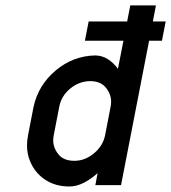

<svg xmlns="http://www.w3.org/2000/svg" viewBox="-20 -676 625 701"><path d="M196.3 -286.1 176.3 -182.6Q174.3 -172.4 174.3 -163.1Q174.3 -136.2 193.4 -112.5Q212.4 -88.9 251.5 -88.9Q290.5 -88.9 323.2 -116.2Q356 -143.6 363.8 -182.6L383.8 -286.1Q385.7 -295.9 385.7 -305.2Q385.7 -332 366.5 -356Q347.2 -379.9 308.1 -379.9Q268.1 -378.9 235.8 -352.1Q203.6 -325.2 196.3 -286.1ZM524.4 -527.3 421.9 0H328.1L336.4 -43.9Q311.5 -21.5 285.2 -8.3Q258.8 4.9 233.4 4.9Q181.6 4.9 144 -20.5Q106.4 -45.9 89.4 -88.4Q78.6 -114.7 78.6 -145Q78.6 -163.1 82.5 -182.6L102.5 -286.1Q120.1 -365.7 183.3 -418.7Q246.6 -471.7 326.7 -473.6Q352.1 -473.6 373 -460.4Q394 -447.3 410.6 -424.8L430.7 -527.3H290L303.7 -597.7H444.3L455.6 -656.2H549.3L538.1 -597.7H585L571.3 -527.3Z"/></svg>

Font: Lambda
Style: Italic
Weight: 400
Italic angle: -11°
Designer: GGBotNet
Version: 0.22